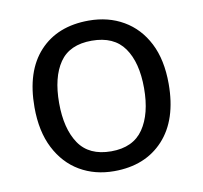

<svg xmlns="http://www.w3.org/2000/svg" viewBox="-67 -617 739 699"><g transform="rotate(-10 302.5 -268.0)"><path d="M551 -269Q551 -136 483.5 -63Q416 10 301 10Q230 10 174.5 -22.5Q119 -55 87 -117.5Q55 -180 55 -269Q55 -402 121.5 -474Q188 -546 304 -546Q376 -546 432 -513.5Q488 -481 519.5 -419.5Q551 -358 551 -269ZM146 -269Q146 -174 183.5 -118.5Q221 -63 303 -63Q384 -63 422 -118.5Q460 -174 460 -269Q460 -364 422 -418Q384 -472 302 -472Q220 -472 183 -418Q146 -364 146 -269Z"/></g></svg>

Font: Noto Sans
Style: Regular
Weight: 400
Designer: Monotype Design Team
Foundry: Monotype Imaging Inc.
Version: Version 1.902